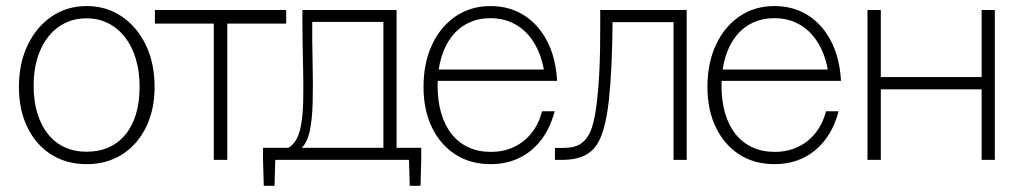

<svg xmlns="http://www.w3.org/2000/svg" viewBox="-20 -528 3360 634"><path d="M266 14Q199.5 14 149 -18Q98.5 -50 70.5 -107.5Q42.5 -165 42.5 -241Q42.5 -318.5 71.2 -378.8Q100 -439 150.5 -473.5Q201 -508 266 -508Q331.5 -508 382.2 -473.5Q433 -439 461.8 -378.8Q490.5 -318.5 490.5 -241Q490.5 -165.5 462.2 -108Q434 -50.5 383.5 -18.2Q333 14 266 14ZM266 -27Q307 -27 339.2 -41.5Q371.5 -56 394.2 -83.8Q417 -111.5 429 -151.2Q441 -191 441 -241Q441 -292 428.5 -333.5Q416 -375 392.8 -405Q369.5 -435 337.2 -451.2Q305 -467.5 266 -467.5Q226.5 -467.5 194.5 -451.8Q162.5 -436 139.2 -406.5Q116 -377 103.5 -336.2Q91 -295.5 91 -245.5Q91 -195 103.2 -154.5Q115.5 -114 138.2 -85.5Q161 -57 193.2 -42Q225.5 -27 266 -27Z M686 0V-488.5L755.5 -450H491.5V-495H925V-450H661L730.5 -488.5V0Z M854.5 0V-40H1278L1246 -7V-486L1278 -455.5H978.5V-495H1289.5V-7L1259.5 -39H1355.5V0ZM919 -23.5 876.5 -31.5Q917 -27 939.2 -44.5Q961.5 -62 970.8 -99.5Q980 -137 981.2 -193Q982.5 -249 980.5 -321.8Q978.5 -394.5 978.5 -482.5L1011 -483Q1010.5 -394.5 1012.2 -320.8Q1014 -247 1012.5 -190.2Q1011 -133.5 1002.8 -95.2Q994.5 -57 974.8 -38.5Q955 -20 919 -23.5ZM1278.5 0V-40H1371V0ZM1371 0 1368.5 85.5H1333L1330.5 0ZM941 0H848.5V-40H941ZM848.5 0H889L886.5 85.5H851Z M1599.5 14Q1533.5 14 1483.8 -18Q1434 -50 1406.2 -107.5Q1378.5 -165 1378.5 -241Q1378.5 -319.5 1406.5 -379.8Q1434.5 -440 1484.5 -474Q1534.5 -508 1599.5 -508Q1662.5 -508 1710.5 -477.5Q1758.5 -447 1787 -391.5Q1815.5 -336 1819.5 -261H1780.5Q1777 -309.5 1762.5 -347.8Q1748 -386 1724.5 -412.8Q1701 -439.5 1669.5 -453.8Q1638 -468 1599.5 -468Q1559.5 -468 1527.2 -452.5Q1495 -437 1472.2 -408Q1449.5 -379 1437.2 -337.8Q1425 -296.5 1425 -245.5Q1425 -194.5 1437 -153.8Q1449 -113 1471.8 -84.8Q1494.5 -56.5 1527 -41.5Q1559.5 -26.5 1600.5 -26.5Q1642.5 -26.5 1676.8 -42.5Q1711 -58.5 1735 -88.5Q1759 -118.5 1770 -160.5H1811.5Q1797 -105 1767 -66Q1737 -27 1694.8 -6.5Q1652.5 14 1599.5 14ZM1399.5 -261V-298.5H1804L1805.5 -261Z M2204 0V-486.5L2233.5 -455H1962V-495H2247.5V0ZM1812.5 0V-39.5H1834Q1847 -39.5 1862 -41Q1877 -42.5 1891.5 -49.8Q1906 -57 1918.2 -73.5Q1930.5 -90 1938.5 -120.5Q1946.5 -151 1951.2 -193Q1956 -235 1958.5 -280.5Q1961 -326 1961.5 -367.5Q1962 -409 1962 -439.8Q1962 -470.5 1962 -482.5H2003Q2003 -461 2002.2 -415Q2001.5 -369 1999 -312Q1996.5 -255 1990.8 -199.8Q1985 -144.5 1974 -105Q1967.5 -82 1959 -64.8Q1950.5 -47.5 1938.8 -35.2Q1927 -23 1911.8 -15.2Q1896.5 -7.5 1877.2 -3.8Q1858 0 1834 0Z M2537 14Q2471 14 2421.2 -18Q2371.5 -50 2343.8 -107.5Q2316 -165 2316 -241Q2316 -319.5 2344 -379.8Q2372 -440 2422 -474Q2472 -508 2537 -508Q2600 -508 2648 -477.5Q2696 -447 2724.5 -391.5Q2753 -336 2757 -261H2718Q2714.5 -309.5 2700 -347.8Q2685.5 -386 2662 -412.8Q2638.5 -439.5 2607 -453.8Q2575.5 -468 2537 -468Q2497 -468 2464.8 -452.5Q2432.5 -437 2409.8 -408Q2387 -379 2374.8 -337.8Q2362.5 -296.5 2362.5 -245.5Q2362.5 -194.5 2374.5 -153.8Q2386.5 -113 2409.2 -84.8Q2432 -56.5 2464.5 -41.5Q2497 -26.5 2538 -26.5Q2580 -26.5 2614.2 -42.5Q2648.5 -58.5 2672.5 -88.5Q2696.5 -118.5 2707.5 -160.5H2749Q2734.5 -105 2704.5 -66Q2674.5 -27 2632.2 -6.5Q2590 14 2537 14ZM2337 -261V-298.5H2741.5L2743 -261Z M2844.5 0V-495H2888.5V-240L2845.5 -273.5H3257.5L3221.5 -240V-495H3265V0H3221.5V-266.5L3257.5 -233H2845.5L2888.5 -266.5V0Z"/></svg>

Font: Russolo 10pt ExtraLight
Style: Regular
Weight: 200
Designer: Micah Stupak-Hahn
Version: Version 1.000